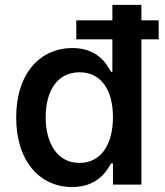

<svg xmlns="http://www.w3.org/2000/svg" viewBox="-20 -747 668 777"><path d="M272 9.9C368.6 9.9 409.1 -47.9 429 -85.6H437.1V0H552.2V-587.7H622.2V-664.8H552.2V-727.3H434.7V-664.8H288.7V-587.7H434.7V-456.3H429C409.8 -492.9 371.4 -552.6 272.7 -552.6C143.8 -552.6 45.5 -451.3 45.5 -271.7C45.5 -93.8 141.7 9.9 272 9.9ZM164.8 -272.7C164.8 -377.5 210.9 -454.5 301.8 -454.5C389.6 -454.5 437.1 -382.5 437.1 -272.7C437.1 -162.3 388.5 -87.7 301.8 -87.7C212 -87.7 164.8 -166.9 164.8 -272.7Z"/></svg>

Font: Magic Ui Pro Semi Bold
Style: Regular
Weight: 600
Designer: Stefan Endress, Andreas Faust
Version: Version 1.000;FEAKit 1.0